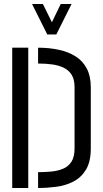

<svg xmlns="http://www.w3.org/2000/svg" viewBox="-20 -938 512 958"><path d="M216 -766 140 -918H194L239 -827L283 -918H337L261 -766ZM170 0V-79Q203 -79 235.5 -82Q268 -85 294.5 -96Q321 -107 336.5 -131Q352 -155 352 -197V-503Q352 -541 338 -564Q324 -587 299 -599.5Q274 -612 241 -616.5Q208 -621 170 -621V-700Q226 -700 274 -689.5Q322 -679 357.5 -656.5Q393 -634 413 -596Q433 -558 433 -503V-197Q433 -131 409 -91.5Q385 -52 346 -32Q307 -12 261 -6Q215 0 170 0ZM41 0V-700H121V0Z"/></svg>

Font: Stick No Bills
Style: Regular
Weight: 400
Version: Version 2.000